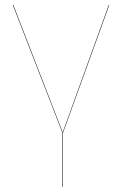

<svg xmlns="http://www.w3.org/2000/svg" viewBox="-20 -537 475 747"><path d="M225 -20V190H223V-20L30 -517H32L224 -22L403 -517H405Z"/></svg>

Font: FiraGO Two
Style: Regular
Weight: 100
Designer: bBox Type
Foundry: bBox Type GmbH
Version: Version 1.001